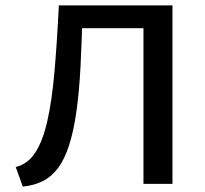

<svg xmlns="http://www.w3.org/2000/svg" viewBox="-20 -678 756 708"><path d="M64 10 38 -62Q82 -73 109.5 -114.5Q137 -156 154 -229.5Q171 -303 180.5 -409.5Q190 -516 197 -658H285Q282 -532 277 -434.5Q272 -337 261.5 -264.5Q251 -192 234.5 -141.5Q218 -91 194.5 -59Q171 -27 138.5 -10.5Q106 6 64 10ZM509 0V-658H616V0ZM242 -574V-658H565V-574Z"/></svg>

Font: Ysabeau SemiBold
Style: Regular
Weight: 600
Designer: Christian Thalmann (Catharsis Fonts)
Version: Version 2.000;gftools[0.9.27.dev2+g8671c4b]